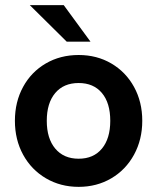

<svg xmlns="http://www.w3.org/2000/svg" viewBox="-20 -717 612 747"><path d="M38 -247Q38 -320.5 69.8 -378.8Q101.5 -437 158 -470Q214.5 -503 286 -503Q357 -503 413.2 -470Q469.5 -437 501.5 -378.8Q533.5 -320.5 533.5 -247Q533.5 -174 501.5 -115.2Q469.5 -56.5 413 -23.2Q356.5 10 286 10Q215.5 10 158.8 -23.2Q102 -56.5 70 -115Q38 -173.5 38 -247ZM286 -99.5Q344 -99.5 376.5 -138.8Q409 -178 409 -247Q409 -316.5 376.5 -355.2Q344 -394 286 -394Q227.5 -394 194.8 -355Q162 -316 162 -247Q162 -178 195 -138.8Q228 -99.5 286 -99.5ZM96 -697H228L332 -555H239.5Z"/></svg>

Font: HK Grotesk
Style: Bold
Weight: 700
Designer: Alfredo Marco Pradil
Foundry: Hanken Design Co.
Version: Version 3.001